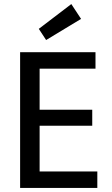

<svg xmlns="http://www.w3.org/2000/svg" viewBox="-20 -925 551 945"><path d="M175 -81H459V0H79V-668H450V-587H175V-385H434V-306H175ZM379 -832 207 -728 171 -783 331 -905Z"/></svg>

Font: Rambla
Style: Regular
Weight: 400
Designer: Martin Sommaruga
Foundry: Martin Sommaruga
Version: Version 1.001